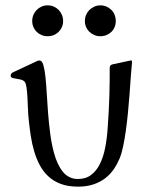

<svg xmlns="http://www.w3.org/2000/svg" viewBox="-20 -677 563 710"><path d="M351.1 -543Q339.4 -543 328.9 -547.4Q318.4 -551.8 310.5 -559.3Q302.7 -566.9 298.3 -577.1Q293.9 -587.4 293.9 -599.1Q293.9 -611.3 298.3 -621.8Q302.7 -632.3 310.5 -640.1Q318.4 -647.9 328.9 -652.6Q339.4 -657.2 351.1 -657.2Q363.3 -657.2 373.8 -652.6Q384.3 -647.9 392.1 -640.1Q399.9 -632.3 404.1 -621.8Q408.2 -611.3 408.2 -599.1Q408.2 -587.4 404.1 -577.1Q399.9 -566.9 392.1 -559.3Q384.3 -551.8 373.8 -547.4Q363.3 -543 351.1 -543ZM156.2 -543Q144 -543 133.5 -547.4Q123 -551.8 115.5 -559.3Q107.9 -566.9 103.5 -577.1Q99.1 -587.4 99.1 -599.1Q99.1 -611.3 103.5 -621.8Q107.9 -632.3 115.5 -640.1Q123 -647.9 133.5 -652.6Q144 -657.2 156.2 -657.2Q168.5 -657.2 179 -652.6Q189.5 -647.9 197 -640.1Q204.6 -632.3 209 -621.8Q213.4 -611.3 213.4 -599.1Q213.4 -587.4 209 -577.1Q204.6 -566.9 197 -559.3Q189.5 -551.8 179 -547.4Q168.5 -543 156.2 -543ZM268.6 13.2Q231.9 13.2 205.1 3.2Q178.2 -6.8 159.2 -24.4Q140.1 -42 127.4 -65.7Q114.7 -89.4 106.7 -116.5Q98.6 -143.6 94 -173.3Q89.4 -203.1 86.4 -232.4Q84 -253.9 83.3 -276.9Q82.5 -299.8 81.3 -319.8Q80.1 -339.8 77.9 -354.5Q75.7 -369.1 71.3 -374.5Q65.4 -380.9 56.6 -382.8Q47.9 -384.8 39.6 -386Q31.2 -387.2 25.4 -389.2Q19.5 -391.1 19.5 -397.5Q19.5 -401.9 22 -404.8Q24.4 -407.7 28.3 -409.7L120.1 -452.6Q121.1 -453.1 123 -453.1Q125 -453.1 127 -453.1Q135.3 -453.1 140.1 -437Q145 -420.9 147.9 -394Q150.9 -367.2 152.8 -332.3Q154.8 -297.4 157.7 -259.8Q160.6 -222.2 165.5 -184.1Q170.4 -146 179.2 -113.3Q190.9 -68.4 212.6 -41.7Q234.4 -15.1 268.1 -15.1Q297.4 -15.1 317.4 -30.5Q337.4 -45.9 350.1 -72Q362.8 -98.1 369.4 -133.1Q376 -168 378.4 -207Q380.9 -241.2 382.3 -270Q383.8 -298.8 384.5 -325Q385.3 -351.1 385.5 -375.7Q385.7 -400.4 385.7 -426.3Q385.7 -436.5 396 -439Q421.4 -444.3 434.8 -447.3Q448.2 -450.2 455.1 -451.7Q462.4 -453.6 463.9 -453.6Q468.3 -453.6 468.3 -447.8Q465.8 -423.3 463.6 -392.3Q461.4 -361.3 459 -327.6Q456.5 -293.9 453.1 -259.5Q449.7 -225.1 445.3 -193.6Q440.9 -162.1 435.3 -135.5Q429.7 -108.9 422.4 -91.3Q413.6 -70.3 400.9 -51.5Q388.2 -32.7 369.6 -18.3Q351.1 -3.9 326.2 4.6Q301.3 13.2 268.6 13.2Z"/></svg>

Font: Kurinto Book Core
Style: Regular
Weight: 400
Designer: Kurinto was developed by Clint Goss from a range of fonts that are compatible with the SIL Open Font License Version 1.1
Foundry: Clinton F. Goss
Version: Version 2.196; July 25, 2020